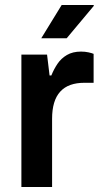

<svg xmlns="http://www.w3.org/2000/svg" viewBox="-20 -743 402 763"><path d="M65 0V-526H167L177 -443H184Q194 -468 208.5 -489.5Q223 -511 246 -524.5Q269 -538 302 -538Q318 -538 331.5 -535Q345 -532 352 -529V-414H315Q284 -414 260 -405.5Q236 -397 219.5 -379Q203 -361 195 -334Q187 -307 187 -271V0ZM144 -591 225 -723H352L353 -720L245 -591Z"/></svg>

Font: Archivo SemiBold SemiBold
Style: Regular
Weight: 600
Version: Version 2.001